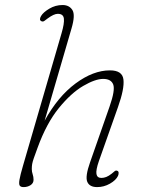

<svg xmlns="http://www.w3.org/2000/svg" viewBox="-20 -737 580 764"><path d="M449.5 -37Q441.5 -20 417.5 -6.2Q393.5 7.5 366.5 7.5Q336 7.5 327.2 -13.8Q318.5 -35 338.5 -91.5L416 -313Q439 -378.5 430.5 -400.8Q422 -423 390.5 -423Q359 -423 311 -395Q263 -367 214 -306.8Q165 -246.5 129.5 -149Q119.5 -122 114.5 -107.5Q109.5 -93 108 -84.2Q106.5 -75.5 106.5 -64.5Q106.5 -53.5 110 -43.5Q113.5 -33.5 113.5 -21.5Q113.5 -8 101.5 -0.2Q89.5 7.5 74 7.5Q63 7.5 58.8 2Q54.5 -3.5 57.5 -21.8Q60.5 -40 71.5 -77.5L225 -605Q236.5 -644 234.2 -663Q232 -682 210 -682Q194.5 -682 169.5 -663.5Q164 -659.5 157.5 -654.5Q151 -649.5 145 -652.5Q134 -657.5 143.5 -673.5Q152 -688 176.2 -702.5Q200.5 -717 229 -717Q255.5 -717 268 -697.2Q280.5 -677.5 264.5 -623.5L157.5 -256.5Q210 -352.5 280.5 -404.8Q351 -457 417.5 -457Q467 -457 471.2 -420.5Q475.5 -384 449.5 -311L373.5 -96Q361 -60 363.8 -44.5Q366.5 -29 383.5 -29Q393 -29 402.8 -32.8Q412.5 -36.5 424.5 -46Q431.5 -52 436.5 -56Q441.5 -60 447.5 -57Q452 -55 452 -48.8Q452 -42.5 449.5 -37Z"/></svg>

Font: Fraunces 9pt SuperSoft Thin
Style: Italic
Weight: 100
Italic angle: -16°
Version: Version 1.000;[0bf87f6ff]